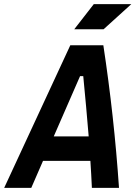

<svg xmlns="http://www.w3.org/2000/svg" viewBox="-52 -914 659 934"><path d="M-31.7 0H100.1L157.2 -131.3H387.7C390.6 -87.4 393.1 -43.9 395 0H526.9C511.2 -231.4 485.8 -462.4 450.7 -693.8H290ZM209.5 -250.5 337.4 -543.5H353C362.3 -445.8 371.6 -348.1 379.4 -250.5ZM309.1 -771.5H451.7L586.9 -894H404.3Z"/></svg>

Font: Cascadia Code NF
Style: Bold Italic
Weight: 700
Italic angle: -10°
Monospace: yes
Designer: Aaron Bell
Foundry: Saja Typeworks
Version: Version 2404.023